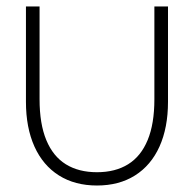

<svg xmlns="http://www.w3.org/2000/svg" viewBox="-20 -560 598 592"><path d="M60 -540H102V-254Q102 -178 122.8 -128Q143.5 -78 183 -53.5Q222.5 -29 279 -29Q335.5 -29 375 -53.5Q414.5 -78 435.2 -128Q456 -178 456 -254V-540H498V-246Q498 -166.5 471.8 -108.2Q445.5 -50 396.2 -19Q347 12 279 12Q211 12 161.8 -19Q112.5 -50 86.2 -108.2Q60 -166.5 60 -246Z"/></svg>

Font: Tap Sans
Style: Regular
Weight: 400
Designer: Tap Payments
Foundry: Tap Payments
Version: Version 1.001;Glyphs 3.1.2 (3151)